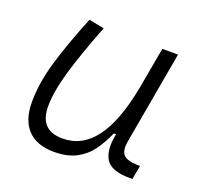

<svg xmlns="http://www.w3.org/2000/svg" viewBox="-100 -637 786 757"><g transform="rotate(20 293.0 -258.0)"><path d="M198.2 10.3Q126 10.3 87.9 -29.5Q49.8 -69.3 49.8 -145Q49.8 -224.6 76.4 -315.2Q103 -405.8 152.3 -527.3L216.3 -514.6Q166 -385.3 140.9 -298.8Q115.7 -212.4 115.7 -150.9Q115.7 -50.8 211.9 -50.8Q293.5 -50.8 347.4 -122.1Q401.4 -193.4 429.7 -341.3L461.4 -517.6H527.3L458 -126.5Q451.7 -88.4 466.1 -72Q480.5 -55.7 523.4 -53.7H536.6L525.9 4.9H514.6Q436.5 4.9 413.6 -32.5Q390.6 -69.8 405.3 -138.7H395.5Q377.4 -96.2 352.8 -62.5Q328.1 -28.8 291 -9.3Q253.9 10.3 198.2 10.3Z"/></g></svg>

Font: Cascadia Code PL Light
Style: Italic
Weight: 300
Italic angle: -10°
Monospace: yes
Designer: Aaron Bell
Foundry: Saja Typeworks
Version: Version 2404.023; ttfautohint (v1.8.4)